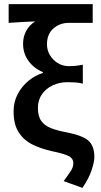

<svg xmlns="http://www.w3.org/2000/svg" viewBox="-20 -726 490 932"><path d="M380 186 289 153Q312 122 324 103.5Q336 85 336 66Q336 44 315.5 32.5Q295 21 233 8Q182 -3 139.5 -23.5Q97 -44 71.5 -82.5Q46 -121 46 -185Q46 -231 65.5 -268.5Q85 -306 117.5 -333Q150 -360 188 -372V-376Q145 -394 118.5 -430Q92 -466 92 -514Q92 -548 107.5 -576.5Q123 -605 151 -622Q117 -621 91.5 -619.5Q66 -618 22 -615V-706H430V-615H314Q270 -615 239 -587.5Q208 -560 208 -511Q208 -482 222.5 -458Q237 -434 261 -419.5Q285 -405 313 -405Q333 -405 347.5 -406.5Q362 -408 382 -412V-320Q361 -325 343.5 -326Q326 -327 306 -327Q269 -327 236.5 -312Q204 -297 184 -269Q164 -241 164 -202Q164 -161 181 -138Q198 -115 230 -103Q262 -91 306 -83Q382 -68 410 -42.5Q438 -17 438 36Q438 60 424.5 100.5Q411 141 380 186Z"/></svg>

Font: Source Sans Pro SemiBold
Style: Regular
Weight: 600
Designer: Paul D. Hunt
Foundry: Adobe Systems Incorporated
Version: Version 2.045;hotconv 1.0.109;makeotfexe 2.5.65596